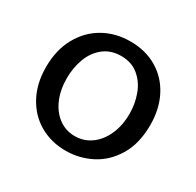

<svg xmlns="http://www.w3.org/2000/svg" viewBox="-123 -637 832 814"><g transform="rotate(30 293.0 -229.5)"><path d="M288 40Q218 40 161.5 7.5Q105 -25 72.5 -85.5Q40 -146 40 -226Q40 -310 74 -371.5Q108 -433 166 -466Q224 -499 297 -499Q371 -499 427.5 -465.5Q484 -432 515 -372Q546 -312 546 -234Q546 -143 509 -81.5Q472 -20 413.5 10Q355 40 289 40ZM292 -33Q336 -33 371 -58.5Q406 -84 426 -129Q446 -174 446 -232Q446 -279 430 -323.5Q414 -368 379.5 -397Q345 -426 294 -426Q243 -426 208 -398Q173 -370 156.5 -325Q140 -280 140 -229Q140 -173 159 -128.5Q178 -84 212.5 -58.5Q247 -33 291 -33Z"/></g></svg>

Font: LINE Seed Sans KR Regular
Style: Regular
Weight: 400
Designer: LINE VX Design & Sandoll Inc & Dalton Maag Ltd
Foundry: Sandoll Inc.
Version: Version 1.000